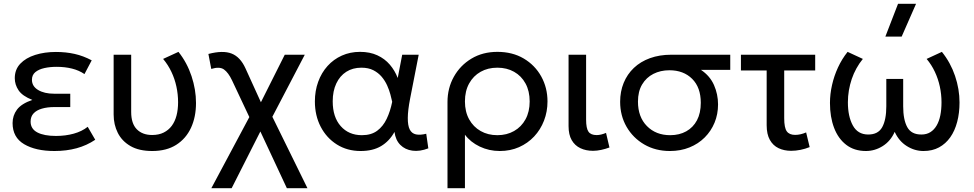

<svg xmlns="http://www.w3.org/2000/svg" viewBox="-20 -777 5106 1007"><path d="M265.5 15Q167 15 106.5 -20.8Q46 -56.5 46 -131.5Q46 -171 69 -202Q92 -233 149.5 -253Q97.5 -273.5 77.5 -303.2Q57.5 -333 57.5 -367Q57.5 -412.5 86.5 -443Q115.5 -473.5 164.5 -489Q213.5 -504.5 273 -504.5Q326 -504.5 371.5 -494.2Q417 -484 461 -460.5L423 -388.5Q394.5 -408 357.8 -417.2Q321 -426.5 277 -426.5Q242 -426.5 212.8 -420Q183.5 -413.5 165.5 -398.8Q147.5 -384 147.5 -358.5Q147.5 -324.5 180 -305Q212.5 -285.5 263.5 -285.5H348.5V-215.5H265.5Q228 -215.5 199.8 -207.2Q171.5 -199 156 -182.2Q140.5 -165.5 140.5 -139.5Q140.5 -101 175.8 -82.5Q211 -64 273.5 -64Q323.5 -64 366.8 -76Q410 -88 440 -112L479.5 -44Q435 -14 381.8 0.5Q328.5 15 265.5 15Z M778.5 15Q709 15 664.2 -11Q619.5 -37 597.8 -80.2Q576 -123.5 576 -176.5V-490H668V-190Q668 -129 697.5 -99Q727 -69 778 -69Q813 -69 838.5 -81.8Q864 -94.5 880.8 -117Q897.5 -139.5 905.8 -171Q914 -202.5 914 -240.5Q914 -282.5 905.2 -323Q896.5 -363.5 879 -400.2Q861.5 -437 835.5 -468L916 -505Q961 -448.5 984.5 -377.8Q1008 -307 1008 -237Q1008 -163.5 981.8 -106.8Q955.5 -50 904.5 -17.5Q853.5 15 778.5 15Z M1088.5 210 1308 -201 1303.5 -129.5 1197 -355.5Q1177.5 -396.5 1154.5 -412.8Q1131.5 -429 1088 -415.5L1073 -494Q1149.5 -514 1195 -496Q1240.5 -478 1267.5 -418.5L1364 -206.5L1333.5 -211L1473.5 -490H1578.5L1386.5 -122.5L1393 -196L1592.5 210H1484.5L1331.5 -117.5L1360.5 -117L1195 210Z M1871.5 15Q1801 15 1746.8 -19.2Q1692.5 -53.5 1662 -112.2Q1631.5 -171 1631.5 -245Q1631.5 -300.5 1648.8 -348Q1666 -395.5 1697.8 -430.8Q1729.5 -466 1773 -485.5Q1816.5 -505 1868.5 -505Q1920 -505 1959 -487Q1998 -469 2024.5 -438Q2051 -407 2066 -368L2089.5 -490H2176L2131 -260Q2119 -198.5 2118.8 -158.5Q2118.5 -118.5 2129 -97.8Q2139.5 -77 2161.5 -72.2Q2183.5 -67.5 2215.5 -75.5L2226.5 1Q2181.5 18.5 2143 13.2Q2104.5 8 2079.5 -17.2Q2054.5 -42.5 2049 -85Q2022 -36.5 1978.8 -10.8Q1935.5 15 1871.5 15ZM1878 -68Q1927 -68 1958.2 -91.2Q1989.5 -114.5 2008.2 -154Q2027 -193.5 2037 -243Q2033.5 -259 2027.5 -281.8Q2021.5 -304.5 2010.5 -329Q1999.5 -353.5 1981.8 -374.5Q1964 -395.5 1938 -408.8Q1912 -422 1875.5 -422Q1830 -422 1796.2 -400.5Q1762.5 -379 1743.8 -339.2Q1725 -299.5 1725 -245.5Q1725 -163 1767 -115.5Q1809 -68 1878 -68Z M2327 210V-242Q2327 -314.5 2360.2 -374.2Q2393.5 -434 2452.5 -469.5Q2511.5 -505 2588.5 -505Q2668 -505 2727 -470Q2786 -435 2818.8 -375.8Q2851.5 -316.5 2851.5 -245Q2851.5 -191.5 2833.2 -144.2Q2815 -97 2781.5 -61.2Q2748 -25.5 2702.2 -5.2Q2656.5 15 2601 15Q2545 15 2496.2 -8.2Q2447.5 -31.5 2418.5 -70.5V210ZM2588.5 -68Q2638 -68 2676.2 -89.8Q2714.5 -111.5 2736.2 -151.2Q2758 -191 2758 -245Q2758 -299.5 2736.2 -339.2Q2714.5 -379 2676.2 -400.5Q2638 -422 2588.5 -422Q2539 -422 2500.8 -400.5Q2462.5 -379 2440.5 -339.2Q2418.5 -299.5 2418.5 -245Q2418.5 -191 2440.5 -151.2Q2462.5 -111.5 2500.8 -89.8Q2539 -68 2588.5 -68Z M3090 14Q3053 14 3024 0.2Q2995 -13.5 2978.5 -42Q2962 -70.5 2962 -115.5V-490H3054V-149.5Q3054 -104 3066.5 -86.2Q3079 -68.5 3109.5 -68.5Q3120.5 -68.5 3133 -71.5Q3145.5 -74.5 3158.5 -80L3176.5 -3.5Q3155 4.5 3132.8 9.2Q3110.5 14 3090 14Z M3493.5 15Q3418 15 3359 -19.2Q3300 -53.5 3266.2 -112Q3232.5 -170.5 3232.5 -243Q3232.5 -297 3251 -342.2Q3269.5 -387.5 3304.5 -420.8Q3339.5 -454 3389.2 -472Q3439 -490 3500.5 -490H3810V-410.5H3656.5Q3703.5 -379 3724.8 -330.8Q3746 -282.5 3746 -229.5Q3746 -178 3727.8 -133.8Q3709.5 -89.5 3676 -56Q3642.5 -22.5 3596.2 -3.8Q3550 15 3493.5 15ZM3495 -68Q3543 -68 3579.2 -88.2Q3615.5 -108.5 3635.5 -146.2Q3655.5 -184 3655.5 -238Q3655.5 -318.5 3610.2 -363.5Q3565 -408.5 3491 -408.5Q3444 -408.5 3406.8 -389.5Q3369.5 -370.5 3347.8 -334Q3326 -297.5 3326 -244Q3326 -163.5 3373 -115.8Q3420 -68 3495 -68Z M4129.5 14Q4092.5 14 4063.5 0.2Q4034.5 -13.5 4017.8 -43.2Q4001 -73 4001 -120V-407.5H3866V-490H4255.5V-407.5H4093V-157Q4093 -107 4106.5 -88.2Q4120 -69.5 4150.5 -69.5Q4164.5 -69.5 4178.8 -72.8Q4193 -76 4208 -82.5L4226.5 -5.5Q4203 4 4178 9Q4153 14 4129.5 14Z M4521.5 15Q4460.5 15 4418.2 -17.5Q4376 -50 4354.5 -106.8Q4333 -163.5 4333 -237Q4333 -283.5 4343.8 -331Q4354.5 -378.5 4375 -423Q4395.5 -467.5 4425.5 -505L4505.5 -468Q4486.5 -445 4471.8 -418.2Q4457 -391.5 4447.2 -362.5Q4437.5 -333.5 4432.2 -302.8Q4427 -272 4427 -240.5Q4427 -166.5 4452.8 -119.2Q4478.5 -72 4532.5 -71.5Q4585.5 -71 4607 -110Q4628.5 -149 4628.5 -219.5V-363H4717V-219.5Q4717 -149 4738.5 -110Q4760 -71 4813 -71.5Q4840 -71.5 4859.8 -84Q4879.5 -96.5 4892.5 -118.8Q4905.5 -141 4911.8 -172Q4918 -203 4918 -240.5Q4918 -282.5 4909.2 -323Q4900.5 -363.5 4883.2 -400.2Q4866 -437 4840 -468L4920 -505Q4965.5 -448.5 4989 -379Q5012.5 -309.5 5012.5 -239.5Q5012.5 -184.5 5000.2 -137.8Q4988 -91 4964 -57Q4940 -23 4905 -4Q4870 15 4823.5 15Q4777 15 4735.8 -11Q4694.5 -37 4672.5 -85.5Q4651 -37 4609.8 -11Q4568.5 15 4521.5 15ZM4623.5 -585 4690 -757H4784.5L4709 -585Z"/></svg>

Font: Geologica Cursive Light
Style: Regular
Weight: 300
Designer: Sindre Bremnes, Frode Helland
Foundry: Monokrom Skriftforlag AS
Version: Version 1.010;gftools[0.9.28]